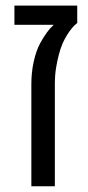

<svg xmlns="http://www.w3.org/2000/svg" viewBox="-20 -650 306 670"><path d="M89.4 0V-356Q89.4 -397.9 97.7 -435.3Q106 -472.7 120.1 -499Q131.8 -520.5 143.6 -536.6Q155.3 -552.7 167.5 -563.5H30.3V-630.4H249.5V-569.8Q239.3 -562 230.2 -550.8Q221.2 -539.6 213.1 -526.4Q205.1 -513.2 198.7 -499Q190.9 -481 185.3 -459.2Q179.7 -437.5 176.3 -417Q173.8 -403.3 172.6 -387.9Q171.4 -372.6 171.4 -356V0Z"/></svg>

Font: Wonky
Style: Regular
Weight: 400
Designer: Monotype Design Team
Foundry: Monotype Imaging Inc.
Version: Version 3.000